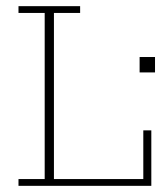

<svg xmlns="http://www.w3.org/2000/svg" viewBox="-20 -603 541 623"><path d="M40 0V-22H125V-561H40V-583H240V-561H155V-22H445V-180H471V0ZM433 -368V-418H483V-368Z"/></svg>

Font: Rokkitt Thin
Style: Regular
Weight: 250
Version: Version 3.103